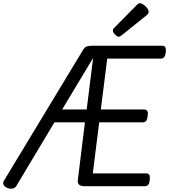

<svg xmlns="http://www.w3.org/2000/svg" viewBox="-34 -1160 1054 1196"><path d="M868 0H493Q470 0 459 -9.5Q448 -19 451 -40L495 -398H305L68 -2Q60 11 45.5 14.5Q31 18 12 11Q-5 4 -11.5 -8.5Q-18 -21 -9 -35L479 -842Q490 -862 501.5 -868.5Q513 -875 537 -875H977Q990 -875 995.5 -866Q1001 -857 999 -835Q996 -814 988.5 -804.5Q981 -795 968 -795H634L594 -478H864Q877 -478 883 -469Q889 -460 886 -438Q884 -417 876.5 -407.5Q869 -398 855 -398H584L544 -80H877Q891 -80 896 -71Q901 -62 899 -40Q897 -19 889.5 -9.5Q882 0 868 0ZM353 -478H506L546 -799ZM706 -931Q696 -931 682.5 -945Q669 -959 669 -969Q669 -973 670 -976.5Q671 -980 677 -986L818 -1129Q823 -1134 827.5 -1137Q832 -1140 837 -1140Q847 -1140 860 -1131Q873 -1122 882.5 -1110Q892 -1098 892 -1088Q892 -1081 889.5 -1076Q887 -1071 877 -1063L725 -941Q719 -937 714.5 -934Q710 -931 706 -931Z"/></svg>

Font: Playwrite GB J
Style: Italic
Weight: 400
Italic angle: -7.01216°
Designer: Veronika Burian, José Scaglione
Foundry: TypeTogether
Version: Version 1.002